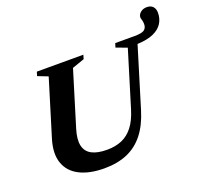

<svg xmlns="http://www.w3.org/2000/svg" viewBox="-138 -981 1244 1160"><g transform="rotate(-20 484.0 -401.0)"><path d="M264 -269.5Q245 -207 254 -166.5Q263 -126 299.2 -106.5Q335.5 -87 398 -87Q451.5 -87 493 -104.8Q534.5 -122.5 565.2 -162Q596 -201.5 616 -267.5L725 -624L655 -650L663 -676H787.5Q835 -676 850.8 -688.2Q866.5 -700.5 866.5 -724.5Q866.5 -740.5 862.5 -752Q858.5 -763.5 858.5 -769.5Q858.5 -787 874.8 -801Q891 -815 916.5 -815Q941 -815 954.8 -800.5Q968.5 -786 968.5 -760Q968.5 -722.5 949.8 -692.8Q931 -663 891 -645.2Q851 -627.5 788 -625L670.5 -240.5Q644 -153.5 599.5 -97.2Q555 -41 491.8 -14Q428.5 13 345 13Q248 13 185 -19.5Q122 -52 100.8 -114Q79.5 -176 106 -263.5L216.5 -624.5L151 -650L159 -676H458L450.5 -650L372 -622.5Z"/></g></svg>

Font: Newsreader 16pt 16pt
Style: Bold Italic
Weight: 700
Italic angle: -17°
Version: Version 1.003